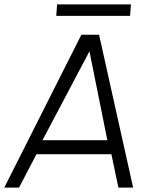

<svg xmlns="http://www.w3.org/2000/svg" viewBox="-50 -859 740 879"><path d="M322.5 -700H403.5L559.5 0H492L460 -153H117L37 0H-30.5ZM144.5 -217H441.5L359.5 -624ZM211.5 -839H549.5L545.5 -786.5H207.5Z"/></svg>

Font: Urbanist Light
Style: Italic
Weight: 300
Italic angle: -8°
Designer: Corey Hu
Foundry: Corey Hu
Version: Version 1.330; ttfautohint (v1.8.4.7-5d5b)